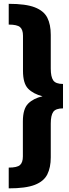

<svg xmlns="http://www.w3.org/2000/svg" viewBox="-20 -860 364 1019"><path d="M26.3 -729.5V-839.7Q116.7 -839.7 164.6 -821.1Q212.5 -802.5 231 -766.3Q249.4 -730 249.4 -675.2V-496.1Q249.4 -452.6 262.5 -433.5Q275.7 -414.4 314.4 -414.4V-284.8Q275.7 -284.8 262.5 -266.1Q249.4 -247.4 249.4 -203.9V-24.8Q249.4 29 231 65.8Q212.5 102.5 164.6 121.1Q116.7 139.7 26.3 139.7V29.5Q70.7 29.5 86.1 15.9Q101.4 2.2 101.4 -29.8V-215.8Q101.4 -282.1 129.5 -310.2Q157.6 -338.2 205.7 -349Q156.3 -361.6 129.2 -389.5Q102 -417.3 102 -484.2V-670.2Q102 -702.6 86.4 -716.1Q70.7 -729.5 26.3 -729.5Z"/></svg>

Font: Fira Sans Variable
Style: Regular
Weight: 400
Designer: Carrois Corporate & Edenspiekermann AG
Foundry: Carrois Corporate GbR & Edenspiekermann AG
Version: Version 4.202